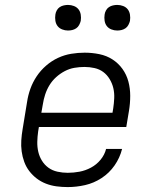

<svg xmlns="http://www.w3.org/2000/svg" viewBox="-20 -752 640 780"><path d="M255 8Q232 8 209.5 5Q187 2 166.5 -6Q146 -14 129 -27Q112 -40 99 -57Q86 -74 78.5 -94.5Q71 -115 68 -137Q65 -159 66.5 -182Q68 -205 72 -228L90 -338Q94 -365 103.5 -391.5Q113 -418 129 -442Q145 -466 167.5 -485.5Q190 -505 216 -517Q242 -529 269.5 -533.5Q297 -538 324 -538Q354 -538 383.5 -532Q413 -526 437 -510.5Q461 -495 477.5 -472Q494 -449 501.5 -421Q509 -393 509 -362.5Q509 -332 504 -302L493 -236H138L135 -218Q132 -197 131.5 -176Q131 -155 135.5 -135.5Q140 -116 150.5 -99Q161 -82 177 -70.5Q193 -59 213.5 -54.5Q234 -50 255 -50Q279 -50 303 -54.5Q327 -59 349.5 -71Q372 -83 388.5 -103Q405 -123 411 -147H476Q467 -111 445.5 -80Q424 -49 392.5 -28.5Q361 -8 325.5 0Q290 8 255 8ZM148 -294H437L440 -312Q443 -332 444 -353Q445 -374 440.5 -393.5Q436 -413 425.5 -430.5Q415 -448 399.5 -459.5Q384 -471 364 -475.5Q344 -480 323 -480Q303 -480 282.5 -476.5Q262 -473 243 -463Q224 -453 208 -438.5Q192 -424 181 -406Q170 -388 163.5 -368Q157 -348 154 -328ZM456 -628Q444 -628 432.5 -632.5Q421 -637 414 -646Q407 -655 405 -667.5Q403 -680 405 -693Q406 -701 410.5 -709.5Q415 -718 422.5 -723Q430 -728 439 -730Q448 -732 456 -732Q469 -732 480.5 -727.5Q492 -723 499 -714Q506 -705 508 -692.5Q510 -680 508 -667Q506 -659 501.5 -650.5Q497 -642 489.5 -637Q482 -632 473.5 -630Q465 -628 456 -628ZM256 -628Q244 -628 232.5 -632.5Q221 -637 214 -646Q207 -655 205 -667.5Q203 -680 205 -693Q206 -701 210.5 -709.5Q215 -718 222.5 -723Q230 -728 239 -730Q248 -732 256 -732Q269 -732 280.5 -727.5Q292 -723 299 -714Q306 -705 308 -692.5Q310 -680 308 -667Q306 -659 301.5 -650.5Q297 -642 289.5 -637Q282 -632 273.5 -630Q265 -628 256 -628Z"/></svg>

Font: Iosevka Slab LtExObl
Style: Regular
Weight: 300
Width: 7
Italic angle: -9°
Monospace: yes
Designer: Belleve Invis
Foundry: Belleve Invis
Version: Version 11.1.0; ttfautohint (v1.8.3)